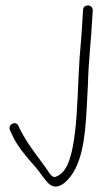

<svg xmlns="http://www.w3.org/2000/svg" viewBox="-20 -670 391 714"><path d="M17 -186 23 -173C42 -128 79 -86 111 -50C134 -23 150 6 168 18C200 39 239 -1 260 -42C301 -123 300 -239 307 -356C309 -443 319 -520 323 -601L325 -632C325 -641 317 -650 308 -650C298 -650 289 -644 289 -634L287 -604C285 -557 280 -504 276 -455C270 -368 269 -261 259 -179C250 -107 236 -31 190 -14C176 -5 164 -25 156 -38C129 -77 83 -132 55 -188L49 -201C40 -223 8 -208 17 -186Z"/></svg>

Font: Stray Cat
Style: UltCn
Weight: 400
Version: Version 1.0